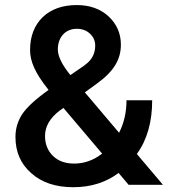

<svg xmlns="http://www.w3.org/2000/svg" viewBox="-20 -741 679 770"><path d="M42 -191.9C42 -131.8 63 -83.5 105.5 -46.4C147.5 -8.8 203.6 9.8 273.9 9.8C344.2 9.8 404.8 -9.3 455.6 -47.4L495.6 0H633.3L528.8 -123.5C569.8 -179.7 590.3 -251.5 590.3 -338.9H487.3C487.3 -291 477.5 -247.6 457.5 -208.5L320.3 -370.6L368.7 -405.8C437 -455.1 464.8 -502.9 464.8 -562C464.8 -606.9 448.2 -644.5 415.5 -675.3C382.3 -705.6 339.8 -720.7 288.1 -720.7C231 -720.7 185.1 -704.6 151.4 -672.4C117.7 -639.6 100.6 -595.7 100.6 -540C100.6 -517.1 106 -493.7 117.2 -469.2C127.9 -444.8 147 -415 174.8 -380.4C122.1 -342.8 86.9 -310.1 68.8 -282.7C50.8 -254.9 42 -224.6 42 -191.9ZM277.3 -85C241.7 -85 213.4 -95.2 192.4 -115.7C171.4 -136.2 160.6 -163.1 160.6 -195.8C160.6 -233.9 180.2 -267.6 219.2 -297.4L234.4 -308.1L389.6 -125C355 -98.1 317.4 -85 277.3 -85ZM211.9 -543C211.9 -590.3 241.2 -625.5 287.6 -625.5C309.1 -625.5 326.7 -619.1 340.8 -606C355 -592.8 361.8 -576.7 361.8 -558.1C361.8 -530.3 351.6 -507.3 331.5 -489.3L316.4 -477.1L262.2 -439.9C228.5 -481.4 211.9 -515.6 211.9 -543Z"/></svg>

Font: Shabnam Medium
Style: Regular
Weight: 500
Foundry: DejaVu fonts team - Redesigned by Saber Rastikerdar - Based on Vazir font
Version: Version 5.0.1